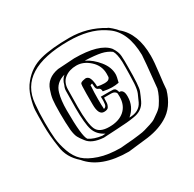

<svg xmlns="http://www.w3.org/2000/svg" viewBox="-122 -740 797 788"><g transform="rotate(-30 276.5 -346.5)"><path d="M35 -245Q26 -301 26 -352Q26 -403 27 -423Q28 -443 38 -478Q48 -513 69 -538Q105 -582 158.5 -596Q212 -610 296.5 -610Q381 -610 452 -567Q456 -567 470.5 -554Q485 -541 491 -533Q550 -484 550 -379Q550 -350 543.5 -299Q537 -248 536 -228V-227Q515 -154 462 -124Q418 -98 354 -92Q340 -90 314.5 -87.5Q289 -85 276 -83Q144 -83 86 -153Q41 -192 35 -245ZM286 -600Q53 -600 40 -446Q36 -405 36 -359Q36 -313 39 -282.5Q42 -252 54.5 -217Q67 -182 89.5 -161.5Q112 -141 154 -127Q196 -113 255 -113Q261 -114 283.5 -115.5Q306 -117 314.5 -118Q323 -119 344 -121.5Q365 -124 374.5 -127Q384 -130 402.5 -135.5Q421 -141 430.5 -147.5Q440 -154 454 -164Q468 -174 476 -186Q498 -219 506 -249Q520 -386 520 -400Q518 -510 456 -553L444 -561Q384 -600 286 -600ZM193 -522 272 -527Q390 -527 428 -482Q444 -458 445 -438Q446 -418 446 -414V-387Q446 -294 438.5 -275Q431 -256 422 -237Q405 -201 361 -195Q333 -190 278.5 -187.5Q224 -185 215 -184Q160 -188 140 -216Q128 -231 121.5 -243Q115 -255 112 -280Q109 -315 109 -360Q109 -405 111.5 -424.5Q114 -444 122 -466Q137 -512 193 -522ZM269 -275Q243 -275 243 -325V-377Q243 -421 246.5 -424.5Q250 -428 257.5 -430Q265 -432 270 -432.5Q275 -433 280.5 -430Q286 -427 289 -420Q292 -413 293 -408Q296 -395 296 -380Q312 -376 328 -376Q344 -376 349.5 -381Q355 -386 355.5 -390Q356 -394 356 -406Q356 -444 327 -470.5Q298 -497 264.5 -497Q231 -497 208.5 -479.5Q186 -462 186 -427V-424L185 -347Q185 -266 198 -238.5Q211 -211 257 -211Q303 -211 329 -234Q355 -257 355 -298Q355 -309 354.5 -313Q354 -317 348 -321.5Q342 -326 329 -326H298Q297 -322 297 -312Q297 -302 296 -297Q295 -292 292 -286Q288 -275 269 -275ZM285 -390Q285 -391 284.5 -395Q284 -399 284 -401Q283 -400 281 -400L275 -398V-392Q273 -366 273 -333.5Q273 -301 274 -292V-286Q285 -288 287 -301Q289 -316 288.5 -325Q288 -334 288 -336Q315 -336 330 -336Q345 -336 347 -335.5Q349 -335 351.5 -334Q354 -333 355.5 -331.5Q357 -330 358 -328Q361 -324 363 -315Q373 -315 378 -308Q384 -301 384 -282Q384 -234 347 -203Q394 -203 411 -238Q420 -257 426 -271.5Q432 -286 434 -314Q436 -361 436 -387V-416Q434 -455 424 -470Q405 -484 379.5 -489.5Q354 -495 305 -497Q337 -481 362 -450Q387 -419 387 -386Q387 -375 380 -349Q364 -346 347.5 -346Q331 -346 306 -351Q306 -366 295.5 -369Q285 -372 285 -390ZM175 -348 176 -423V-427Q176 -440 182 -452Q188 -476 204 -489Q159 -477 148 -436Q139 -405 139 -358Q139 -234 154 -214Q176 -199 214 -194Q222 -194 229 -195Q195 -212 185 -243Q175 -274 175 -348Z"/></g></svg>

Font: Londrina Shadow
Style: Regular
Weight: 400
Designer: Marcelo Magalhaes
Foundry: Marcelo Magalhaes
Version: Version 1.001 2011